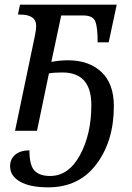

<svg xmlns="http://www.w3.org/2000/svg" viewBox="-20 -556 559 816"><path d="M43.9 0 127.9 -401.9Q133.8 -429.7 133.8 -445.8Q133.8 -494.1 64.9 -494.1H56.2L64.9 -536.1H476.1L441.9 -376H395Q395 -440.9 384.8 -465.6Q374.5 -490.2 334 -490.2H240.2L198.2 -293Q235.4 -299.8 268.1 -299.8Q357.9 -299.8 410.9 -250.2Q463.9 -200.7 463.9 -105Q463.9 43 389.9 141.6Q315.9 240.2 185.1 240.2Q106.9 240.2 64.9 215.8Q22.9 191.4 22.9 150.9Q22.9 119.1 45.2 101.1Q67.4 83 105 83Q105 145.5 126.2 168.7Q147.5 191.9 192.9 191.9Q271.5 191.9 319.8 103.3Q368.2 14.6 368.2 -109.9Q368.2 -248 245.1 -248Q209.5 -248 188 -244.1L137.2 0Z"/></svg>

Font: Droid Serif
Style: Italic
Weight: 400
Italic angle: -12°
Designer: Monotype Design team
Foundry: Monotype Imaging Inc.
Version: Version 1.03